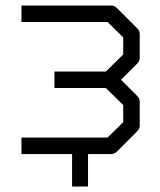

<svg xmlns="http://www.w3.org/2000/svg" viewBox="-20 -612 580 698"><path d="M58 -52V-112H371L428 -168V-230L365 -292H178V-352H365L428 -414V-476L371 -532H58V-592H384Q396 -592 405 -583L479 -509Q488 -500 488 -488V-402Q488 -390 479 -381L420 -322L479 -263Q488 -254 488 -242V-156Q488 -144 479 -135L405 -61Q396 -52 384 -52H300V66H242V-52Z"/></svg>

Font: ibm3270
Style: Regular
Weight: 400
Monospace: yes
Version: Version 2.0.3